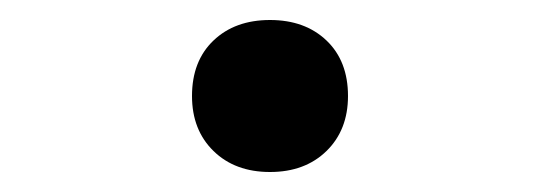

<svg xmlns="http://www.w3.org/2000/svg" viewBox="-20 -162 540 192"><path d="M250 10Q215 10 193.5 -11Q172 -32 172 -66Q172 -101 193.5 -121.5Q215 -142 250 -142Q285 -142 306.5 -121.5Q328 -101 328 -66Q328 -32 306.5 -11Q285 10 250 10Z"/></svg>

Font: M PLUS Code Latin
Style: Regular
Weight: 400
Designer: Coji Morishita
Foundry: UNDERFOREST DESIGN
Version: Version 1.002; ttfautohint (v1.8.3)